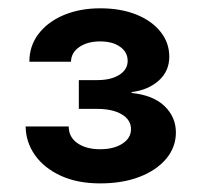

<svg xmlns="http://www.w3.org/2000/svg" viewBox="-20 -856 471 453"><path d="M216.3 -423.3Q162.6 -423.3 123.3 -441.4Q84 -459.5 62.5 -490Q41 -520.5 40.5 -557.6H142.1Q142.1 -532.7 162.6 -518.3Q183.1 -503.9 216.3 -503.9Q248.5 -503.9 268.8 -517.1Q289.1 -530.3 289.1 -551.3Q289.1 -573.2 267.3 -586.2Q245.6 -599.1 209.5 -599.1H166V-667H209.5Q241.7 -667 261.5 -679.4Q281.2 -691.9 281.2 -712.4Q281.2 -732.9 263.4 -745.6Q245.6 -758.3 216.3 -758.3Q186.5 -758.3 167.2 -745.1Q147.9 -731.9 147.5 -710.4H49.3Q49.3 -747.6 70.8 -775.9Q92.3 -804.2 130.1 -820.3Q168 -836.4 216.8 -836.4Q264.6 -836.4 301.3 -821.8Q337.9 -807.1 358.6 -781.2Q379.4 -755.4 379.4 -722.2Q379.4 -688 354.5 -665.8Q329.6 -643.6 290.5 -638.7V-636.7Q341.8 -631.3 368.4 -605.5Q395 -579.6 395 -543.5Q395 -508.8 372.1 -481.4Q349.1 -454.1 309.1 -438.7Q269 -423.3 216.3 -423.3Z"/></svg>

Font: Inter 24pt SemiBold
Style: Regular
Weight: 600
Designer: Rasmus Andersson
Foundry: rsms
Version: Version 4.001;git-66647c0bb